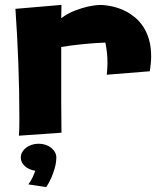

<svg xmlns="http://www.w3.org/2000/svg" viewBox="-20 -539 650 784"><path d="M416 -233.9Q417 -246.1 418 -258.1Q418.9 -270 418.9 -282.2Q418.9 -324.2 410.2 -365.2Q364.7 -363.3 320.1 -358.9Q275.4 -354.5 230 -347.2V-250Q230 -186 230 -123.3Q230 -60.5 231 2.9L57.1 15.1Q58.6 -2.9 58.8 -20.5Q59.1 -38.1 59.1 -56.2Q59.1 -169.4 54.9 -280.3Q50.8 -391.1 43 -502.9L231 -519Q231 -505.4 230.5 -491.9Q230 -478.5 230 -464.8Q258.3 -485.4 286.9 -496.1Q315.4 -506.8 338.9 -512.2Q365.7 -518.1 391.1 -519Q448.7 -516.1 494.1 -492.7Q513.2 -482.9 531.7 -467.5Q550.3 -452.1 564.9 -429.9Q579.6 -407.7 588.4 -377.7Q597.2 -347.7 597.2 -308.1Q597.2 -294.4 595.7 -279.5Q594.2 -264.6 591.8 -248ZM210 104Q209.5 127.4 203.1 149.2Q196.8 170.9 189 188Q180.2 207.5 168.9 225.1L95.7 213.9Q106.9 198.7 113.5 184.3Q120.1 169.9 124 158.2Q98.1 154.3 81.5 139.4Q64.9 124.5 64.9 104Q64.9 92.3 70.6 82.3Q76.2 72.3 86.2 64.5Q96.2 56.6 109.4 52.2Q122.6 47.9 137.7 47.9Q152.8 47.9 166 52.2Q179.2 56.6 189 64.5Q198.7 72.3 204.3 82.3Q210 92.3 210 104Z"/></svg>

Font: Galindo
Style: Regular
Weight: 400
Version: Version 1.000